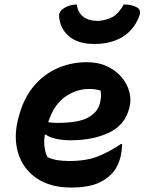

<svg xmlns="http://www.w3.org/2000/svg" viewBox="-20 -829 648 861"><path d="M369 -550Q422 -550 461.5 -531Q501 -512 526 -482Q551 -452 560 -417Q569 -382 561 -350L559 -342Q540 -268 468.5 -234Q397 -200 297 -200Q258 -200 229 -207Q200 -214 186 -225H181Q172 -167 193 -124Q216 -114 239.5 -110.5Q263 -107 290 -107Q367 -107 418.5 -127.5Q470 -148 522 -183H528Q526 -149 521 -127Q511 -91 497.5 -70.5Q484 -50 465 -35Q436 -11 396.5 0.5Q357 12 299 12Q204 12 143 -30.5Q82 -73 61 -144Q40 -215 62 -298L65 -309Q86 -388 130.5 -441.5Q175 -495 236.5 -522.5Q298 -550 369 -550ZM378 -430Q324 -430 273.5 -396Q223 -362 196 -281Q215 -278 236 -278Q333 -278 375.5 -302Q418 -326 428 -365Q433 -385 433 -399Q433 -413 431 -423Q421 -426 408.5 -428Q396 -430 378 -430ZM419 -735Q459 -738 486 -753.5Q513 -769 535 -809Q576 -809 600 -792Q615 -779 602 -750Q576 -689 524.5 -660.5Q473 -632 406 -632H400Q331 -632 290.5 -665.5Q250 -699 245 -754Q243 -776 263 -790Q289 -808 324 -809Q329 -774 352 -755Q375 -736 419 -735Z"/></svg>

Font: Recursive Mn Csl St
Style: Bold Italic
Weight: 700
Italic angle: -15°
Monospace: yes
Version: Version 1.079;hotconv 1.0.112;makeotfexe 2.5.65598; ttfautoh